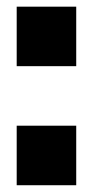

<svg xmlns="http://www.w3.org/2000/svg" viewBox="-20 -547 274 567"><path d="M205.1 0H29.3V-175.8H205.1ZM205.1 -351.6H29.3V-527.3H205.1Z"/></svg>

Font: Gerhaus
Style: Regular
Weight: 400
Designer: GGBotNet
Foundry: GGBotNet
Version: 1.01